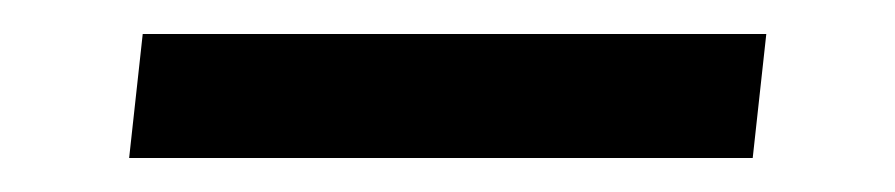

<svg xmlns="http://www.w3.org/2000/svg" viewBox="-20 -363 527 113"><path d="M56 -270H423L431 -343H64Z"/></svg>

Font: Noto Nastaliq Urdu
Style: Bold
Weight: 700
Designer: Monotype Design Team (Patrick Giasson: type design, Kamal Mansour: OpenType code, Glenda Bellarosa). Updated by Simon Co
Foundry: Monotype Imaging Inc., Simon Cozens
Version: Version 3.009